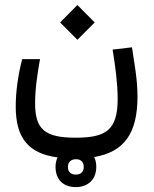

<svg xmlns="http://www.w3.org/2000/svg" viewBox="-20 -473 626 780"><path d="M287.1 287.1C335.4 287.1 371.1 258.3 371.1 205.1C371.1 189.5 368.2 176.3 362.8 165C484.9 144 538.6 68.8 538.6 -81.1C538.6 -151.4 524.9 -221.2 516.1 -280.8L437.5 -271.5C448.2 -205.6 458 -134.8 458 -71.3C458 55.2 411.1 86.4 287.1 86.4C162.6 86.4 122.6 52.7 122.6 -52.7C122.6 -112.8 131.8 -172.4 142.6 -232.9H70.3C53.2 -169.4 43.9 -99.1 43.9 -40.5C43.9 85 92.8 150.4 213.9 166.5C208.5 177.7 205.6 190.4 205.6 205.1C205.6 256.3 237.3 287.1 287.1 287.1ZM294.4 -311.5 364.7 -381.8 294.4 -452.6 224.1 -381.8ZM288.1 236.3C268.6 236.3 255.9 226.1 255.9 205.1C255.9 185.1 269 173.8 289.1 173.8C308.6 173.8 320.3 185.5 320.3 205.6C320.3 225.6 307.6 236.3 288.1 236.3Z"/></svg>

Font: Cascadia Code SemiLight
Style: Regular
Weight: 350
Monospace: yes
Designer: Aaron Bell
Foundry: Saja Typeworks
Version: Version 2404.023